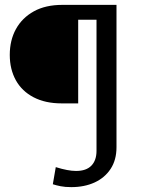

<svg xmlns="http://www.w3.org/2000/svg" viewBox="-20 -632 588 788"><path d="M300.9 -551V-207.7H232.9Q165.9 -207.7 118 -232.7Q70 -257.7 45 -302.7Q20.1 -347.8 20.1 -406.8Q20.1 -466.8 45.5 -512.9Q71 -559 119 -585.5Q166.9 -612 235.9 -612H458.1V-27.7Q458.1 24.4 434.1 61Q410 97.7 368.2 116.9Q326.4 136 272.6 136Q246.8 136 228.8 132.3Q210.8 128.7 196.8 124.2L208.9 53.9Q234.6 61.9 255 65.7Q275.3 69.6 292.3 69.6Q333.9 69.6 355 47.9Q376.1 26.2 376.1 -13.1V-551Z"/></svg>

Font: Ancizar Sans Thin
Style: Regular
Weight: 100
Designer: Cesar Puertas, Viviana Monsalve, Julian Moncada, Julian Prieto, Jose Castro, Mariel Hernandez, Felipe Aragon, Sara Alarc
Version: Version 8.100